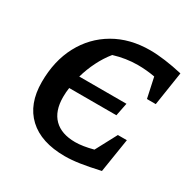

<svg xmlns="http://www.w3.org/2000/svg" viewBox="-152 -808 953 962"><g transform="rotate(30 324.0 -327.0)"><path d="M343 10Q206 10 132 -59Q58 -128 58 -255Q58 -377 107 -469Q156 -561 244.5 -612.5Q333 -664 450 -664Q489 -664 537.5 -657.5Q586 -651 638 -639L608 -444H557L532 -560Q482 -569 433 -569Q365 -569 296 -548Q266 -511 243.5 -466Q221 -421 207 -372H480L465 -297H192Q188 -270 188 -243Q188 -162 230.5 -119.5Q273 -77 353 -77Q396 -77 456 -93L521 -215H573L542 -19Q475 -4 428.5 3Q382 10 343 10Z"/></g></svg>

Font: Piazzolla SemiBold
Style: Italic
Weight: 600
Italic angle: -11.3°
Designer: Juan Pablo del Peral
Foundry: Huerta Tipografica
Version: Version 1.330